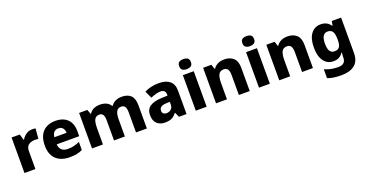

<svg xmlns="http://www.w3.org/2000/svg" viewBox="-40 -1658 5319 2789"><g transform="rotate(-20 2619.5 -263.5)"><path d="M391 -559Q404 -559 420 -557.5Q436 -556 445 -554L431 -396Q422 -398 408 -399.5Q394 -401 377 -401Q346 -401 314 -390.5Q282 -380 261.5 -353Q241 -326 241 -275V0H72V-549H199L225 -459H232Q256 -501 298 -530Q340 -559 391 -559Z M750 -559Q828 -559 884.5 -530.5Q941 -502 971.5 -446.5Q1002 -391 1002 -309V-231H655Q657 -177 690 -145Q723 -113 784 -113Q837 -113 880 -123Q923 -133 969 -155V-30Q929 -9 883 0.5Q837 10 770 10Q687 10 622.5 -20Q558 -50 521.5 -112.5Q485 -175 485 -271Q485 -369 518 -432.5Q551 -496 611 -527.5Q671 -559 750 -559ZM753 -442Q714 -442 688.5 -417.5Q663 -393 658 -340H847Q846 -384 823 -413Q800 -442 753 -442Z M1773 -559Q1867 -559 1915.5 -511.5Q1964 -464 1964 -358V0H1796V-311Q1796 -371 1777.5 -398.5Q1759 -426 1721 -426Q1668 -426 1646 -384.5Q1624 -343 1624 -266V0H1456V-311Q1456 -370 1438 -398Q1420 -426 1382 -426Q1345 -426 1323.5 -405.5Q1302 -385 1293.5 -346Q1285 -307 1285 -250V0H1116V-549H1244L1268 -480H1275Q1291 -506 1315 -523.5Q1339 -541 1370 -550Q1401 -559 1437 -559Q1497 -559 1538 -539Q1579 -519 1602 -481H1612Q1638 -520 1681 -539.5Q1724 -559 1773 -559Z M2352 -560Q2459 -560 2518 -510.5Q2577 -461 2577 -364V0H2460L2427 -74H2423Q2400 -45 2375.5 -26Q2351 -7 2319.5 1.5Q2288 10 2242 10Q2169 10 2121 -33Q2073 -76 2073 -166Q2073 -254 2134.5 -296Q2196 -338 2315 -343L2409 -346V-362Q2409 -402 2388.5 -420Q2368 -438 2332 -438Q2296 -438 2257 -426.5Q2218 -415 2178 -398L2127 -510Q2172 -534 2229 -547Q2286 -560 2352 -560ZM2358 -248Q2295 -246 2270 -225.5Q2245 -205 2245 -170Q2245 -139 2263 -125Q2281 -111 2309 -111Q2351 -111 2380 -136.5Q2409 -162 2409 -206V-250Z M2888 -549V0H2720V-549ZM2805 -767Q2841 -767 2868 -751Q2895 -735 2895 -689Q2895 -644 2868 -627.5Q2841 -611 2805 -611Q2767 -611 2740.5 -627.5Q2714 -644 2714 -689Q2714 -735 2740.5 -751Q2767 -767 2805 -767Z M3360 -559Q3447 -559 3500.5 -511.5Q3554 -464 3554 -358V0H3386V-311Q3386 -368 3367 -397Q3348 -426 3307 -426Q3246 -426 3224 -380.5Q3202 -335 3202 -250V0H3033V-549H3161L3184 -478H3192Q3210 -505 3235 -523Q3260 -541 3292 -550Q3324 -559 3360 -559Z M3865 -549V0H3697V-549ZM3782 -767Q3818 -767 3845 -751Q3872 -735 3872 -689Q3872 -644 3845 -627.5Q3818 -611 3782 -611Q3744 -611 3717.5 -627.5Q3691 -644 3691 -689Q3691 -735 3717.5 -751Q3744 -767 3782 -767Z M4337 -559Q4424 -559 4477.5 -511.5Q4531 -464 4531 -358V0H4363V-311Q4363 -368 4344 -397Q4325 -426 4284 -426Q4223 -426 4201 -380.5Q4179 -335 4179 -250V0H4010V-549H4138L4161 -478H4169Q4187 -505 4212 -523Q4237 -541 4269 -550Q4301 -559 4337 -559Z M4850 -559Q4904 -559 4942 -538Q4980 -517 5005 -480H5009L5022 -549H5166V1Q5166 79 5135 132Q5104 185 5041 212.5Q4978 240 4883 240Q4821 240 4770.5 233Q4720 226 4673 208V71Q4723 92 4773 102.5Q4823 113 4883 113Q4941 113 4969.5 86.5Q4998 60 4998 8V-3Q4998 -18 4999.5 -36Q5001 -54 5003 -71H4998Q4974 -32 4937 -11Q4900 10 4847 10Q4754 10 4699.5 -64Q4645 -138 4645 -274Q4645 -411 4701 -485Q4757 -559 4850 -559ZM4909 -426Q4863 -426 4839.5 -387Q4816 -348 4816 -271Q4816 -194 4839 -157.5Q4862 -121 4911 -121Q4938 -121 4956.5 -128.5Q4975 -136 4986.5 -152.5Q4998 -169 5004 -194Q5010 -219 5010 -254V-275Q5010 -326 5000 -359.5Q4990 -393 4968 -409.5Q4946 -426 4909 -426Z"/></g></svg>

Font: Noto Sans Cham ExtraBold
Style: Regular
Weight: 800
Version: Version 2.002